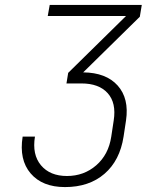

<svg xmlns="http://www.w3.org/2000/svg" viewBox="-20 -750 640 780"><path d="M244 10Q152 10 104.5 -45.5Q57 -101 72 -195H122Q110 -122 146.5 -78.5Q183 -35 252 -35Q321 -35 371 -78.5Q421 -122 432 -195L442 -261Q453 -332 417.5 -371.5Q382 -411 311 -411H250L257 -454L492 -685H174L182 -730H556L548 -682L318 -456Q411 -455 458 -402.5Q505 -350 492 -261L482 -195Q467 -98 404.5 -44Q342 10 244 10Z"/></svg>

Font: JetBrains Mono Thin
Style: Italic
Weight: 100
Italic angle: -9°
Monospace: yes
Designer: Philipp Nurullin, Konstantin Bulenkov
Foundry: JetBrains
Version: Version 2.305; ttfautohint (v1.8.4.7-5d5b)